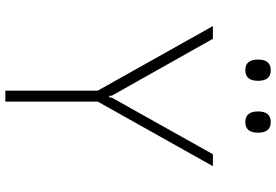

<svg xmlns="http://www.w3.org/2000/svg" viewBox="-182 -882 1063 740"><g transform="rotate(90 350.0 -511.5)"><path d="M129 -800 348 -411 349 -401H355L356 -411L574 -800H620L371 -356V0H329V-356L80 -800ZM250 -925Q209 -925 209 -974Q209 -1023 250 -1023Q291 -1023 291 -974Q291 -925 250 -925ZM450 -925Q409 -925 409 -974Q409 -1023 450 -1023Q491 -1023 491 -974Q491 -925 450 -925Z"/></g></svg>

Font: Martian Mono Thin
Style: Regular
Weight: 100
Monospace: yes
Designer: Roman Shamin
Foundry: Evil Martians
Version: Version 1.000; ttfautohint (v1.8.4.7-5d5b)